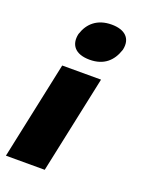

<svg xmlns="http://www.w3.org/2000/svg" viewBox="-214 -578 637 818"><g transform="rotate(20 104.0 -169.5)"><path d="M229 -422 230 -425C242 -479 209 -509 149 -509C84 -509 46 -474 30 -425L29 -422C18 -372 44 -336 111 -336C176 -336 212 -371 229 -422ZM-84 170H92L186 -273H10Z"/></g></svg>

Font: LT Wave Black
Style: Italic
Weight: 900
Designer: Daniel Lyons
Version: Version 2.5 (Glyphs App)